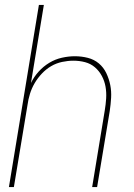

<svg xmlns="http://www.w3.org/2000/svg" viewBox="-20 -755 540 775"><path d="M16 0 137 -735H157L105 -420Q117 -445 136 -466Q155 -487 179 -501.5Q203 -516 230 -522Q257 -528 282 -528Q309 -528 334.5 -521.5Q360 -515 379 -499Q398 -483 409 -460Q420 -437 425 -412Q430 -387 428.5 -360.5Q427 -334 423 -307L372 0H352L403 -310Q407 -334 408.5 -358Q410 -382 406 -405Q402 -428 391 -448.5Q380 -469 363 -483.5Q346 -498 323.5 -504Q301 -510 276 -510Q254 -510 230.5 -505Q207 -500 186.5 -488Q166 -476 149 -458Q132 -440 120 -419.5Q108 -399 101 -376.5Q94 -354 91 -331L36 0Z"/></svg>

Font: Iosevka SS18 Thin
Style: Italic
Weight: 100
Italic angle: -9°
Monospace: yes
Designer: Belleve Invis
Foundry: Belleve Invis
Version: Version 25.1.1; ttfautohint (v1.8.4)